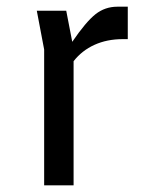

<svg xmlns="http://www.w3.org/2000/svg" viewBox="-20 -554 460 574"><path d="M362 -534V-437H347Q300 -437 262.5 -420Q225 -403 200 -371V0H112V-406L90 -522H178L196 -429Q237 -489 265.5 -511.5Q294 -534 331 -534Z"/></svg>

Font: Amiko
Style: Regular
Weight: 400
Designer: Pablo Impallari, Rodrigo Fuenzalida, Andres Torresi
Foundry: Impallari Type
Version: Version 1.001; ttfautohint (v1.3)